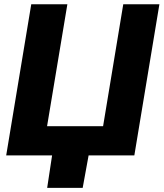

<svg xmlns="http://www.w3.org/2000/svg" viewBox="-20 -748 787 924"><path d="M626.5 0H9.8L130.4 -727.5H304.2L206.5 -140.6H476.1L573.2 -727.5H747.1ZM207 156.2 235.4 -31.2H412.1L377.9 156.2Z"/></svg>

Font: Inter Extra Bold
Style: Italic
Weight: 800
Italic angle: -9.39999°
Designer: Rasmus Andersson
Foundry: rsms
Version: Version 4.000;git-3c8e0fc